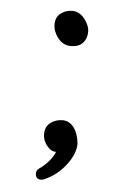

<svg xmlns="http://www.w3.org/2000/svg" viewBox="-46 -514 443 656"><g transform="rotate(5 175.0 -186.0)"><path d="M120.1 106Q100.1 106 100.1 85.9Q100.1 75.2 108.9 68.8Q127 57.1 143.1 38.1Q158.2 19 162.1 6.8Q149.9 6.8 140.1 -1Q116.2 -22.9 116.2 -49.8Q116.2 -76.2 134 -89.6Q151.9 -103 175 -103Q198.2 -103 213.6 -83Q229 -63 232.9 -27.8Q232.9 7.8 202.9 46.4Q172.9 85 130.9 103Q125 106 120.1 106ZM175.8 -478Q200.2 -478 218 -455.6Q235.8 -433.1 235.8 -411.1Q235.8 -388.2 221.9 -373Q208 -357.9 180.9 -357.9Q153.8 -357.9 136.5 -380.4Q119.1 -402.8 119.1 -427Q119.1 -451.2 136 -464.6Q152.8 -478 175.8 -478Z"/></g></svg>

Font: LXGW WenKai Screen
Style: Regular
Weight: 400
Designer: LXGW / Fontworks Inc.
Foundry: LXGW / Fontworks Inc.
Version: Version 1.510;January 18,2025